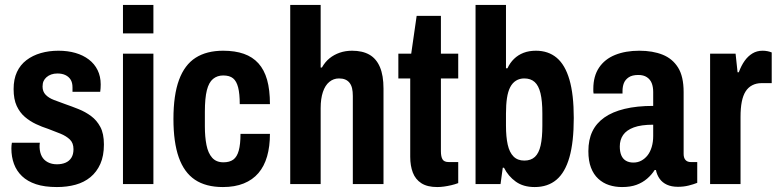

<svg xmlns="http://www.w3.org/2000/svg" viewBox="-20 -744 3140 776"><path d="M210 12Q160 12 125.5 0.5Q91 -11 69 -32Q47 -53 36.5 -81.5Q26 -110 26 -144Q26 -149 26.5 -155.5Q27 -162 28 -167H141Q140 -162 140 -157.5Q140 -153 140 -148Q141 -127 149 -112Q157 -97 173 -88.5Q189 -80 210 -80Q230 -80 245 -86.5Q260 -93 268.5 -106.5Q277 -120 277 -141Q277 -166 262.5 -180Q248 -194 225 -203.5Q202 -213 175 -223Q150 -231 125.5 -242.5Q101 -254 80.5 -271.5Q60 -289 47.5 -316Q35 -343 35 -384Q35 -424 48.5 -453Q62 -482 87 -501Q112 -520 145 -529.5Q178 -539 216 -539Q254 -539 285 -530Q316 -521 339 -503.5Q362 -486 374.5 -460.5Q387 -435 387 -403Q387 -396 386.5 -387.5Q386 -379 385 -373H273V-391Q273 -410 265.5 -422Q258 -434 244.5 -440.5Q231 -447 212 -447Q198 -447 187 -443Q176 -439 168 -432Q160 -425 156 -416Q152 -407 152 -394Q152 -374 164.5 -361Q177 -348 198 -340Q219 -332 244 -323Q270 -314 297.5 -303Q325 -292 348 -275Q371 -258 385.5 -231Q400 -204 400 -160Q400 -114 385.5 -81.5Q371 -49 345.5 -28Q320 -7 285.5 2.5Q251 12 210 12Z M477 -609V-724H600V-609ZM477 0V-527H600V0Z M881 12Q812 12 768 -17.5Q724 -47 702.5 -108Q681 -169 681 -263Q681 -360 703.5 -421Q726 -482 770.5 -510.5Q815 -539 882 -539Q930 -539 965.5 -526.5Q1001 -514 1024.5 -488Q1048 -462 1059.5 -421.5Q1071 -381 1071 -323H949Q949 -365 942.5 -390.5Q936 -416 922 -427.5Q908 -439 882 -439Q858 -439 841 -425Q824 -411 816 -379Q808 -347 808 -292V-233Q808 -191 814.5 -158Q821 -125 837.5 -106.5Q854 -88 883 -88Q908 -88 923 -99Q938 -110 945 -135.5Q952 -161 952 -203H1071Q1071 -152 1059.5 -112Q1048 -72 1024.5 -44.5Q1001 -17 965 -2.5Q929 12 881 12Z M1153 0V-724H1276V-471H1281Q1294 -494 1312 -508.5Q1330 -523 1353 -531Q1376 -539 1403 -539Q1445 -539 1473 -523Q1501 -507 1515.5 -473Q1530 -439 1530 -386V0H1406V-356Q1406 -374 1403 -387Q1400 -400 1393 -409Q1386 -418 1375.5 -422.5Q1365 -427 1350 -427Q1328 -427 1311 -413Q1294 -399 1285 -372Q1276 -345 1276 -307V0Z M1747 12Q1707 12 1683 -3.5Q1659 -19 1648.5 -46.5Q1638 -74 1638 -110V-427H1590V-527H1642L1664 -680H1762V-527H1832V-427H1762V-133Q1762 -111 1768.5 -100Q1775 -89 1794 -89H1832V-4Q1819 1 1804 4.5Q1789 8 1774.5 10Q1760 12 1747 12Z M2141 12Q2095 12 2064.5 -10Q2034 -32 2017 -66H2012L2003 0H1902V-724H2025V-468H2031Q2041 -490 2057.5 -506Q2074 -522 2096 -530.5Q2118 -539 2146 -539Q2196 -539 2230 -510.5Q2264 -482 2281.5 -422Q2299 -362 2299 -267Q2299 -170 2281.5 -108.5Q2264 -47 2229 -17.5Q2194 12 2141 12ZM2099 -95Q2126 -95 2142 -110Q2158 -125 2165 -156Q2172 -187 2172 -236V-286Q2172 -336 2164.5 -367Q2157 -398 2141 -412.5Q2125 -427 2099 -427Q2080 -427 2065.5 -418Q2051 -409 2042 -391.5Q2033 -374 2029 -347.5Q2025 -321 2025 -285V-236Q2025 -191 2032 -159.5Q2039 -128 2055.5 -111.5Q2072 -95 2099 -95Z M2494 12Q2466 12 2441.5 4Q2417 -4 2398 -21.5Q2379 -39 2368.5 -66.5Q2358 -94 2358 -133Q2358 -179 2374 -212.5Q2390 -246 2422.5 -269Q2455 -292 2504.5 -304Q2554 -316 2620 -316V-372Q2620 -393 2614 -408Q2608 -423 2594.5 -432Q2581 -441 2560 -441Q2535 -441 2521 -431.5Q2507 -422 2501.5 -408Q2496 -394 2496 -376V-366H2379Q2378 -371 2378 -375Q2378 -379 2378 -385Q2378 -436 2401 -470.5Q2424 -505 2466 -522Q2508 -539 2564 -539Q2618 -539 2658 -523Q2698 -507 2720.5 -471Q2743 -435 2743 -372V-122Q2743 -106 2750.5 -97.5Q2758 -89 2772 -89H2798V-5Q2783 1 2763 6Q2743 11 2720 11Q2694 11 2675.5 2.5Q2657 -6 2646 -21.5Q2635 -37 2631 -57H2626Q2614 -38 2595.5 -22Q2577 -6 2552.5 3Q2528 12 2494 12ZM2540 -87Q2558 -87 2572.5 -95Q2587 -103 2597.5 -116.5Q2608 -130 2614 -150Q2620 -170 2620 -194V-240Q2571 -240 2541.5 -229Q2512 -218 2498.5 -198.5Q2485 -179 2485 -152Q2485 -131 2491 -116.5Q2497 -102 2509.5 -94.5Q2522 -87 2540 -87Z M2850 0V-527H2953L2961 -452H2966Q2976 -479 2989.5 -498Q3003 -517 3021 -528Q3039 -539 3062 -539Q3073 -539 3082.5 -537Q3092 -535 3099 -532V-408H3058Q3037 -408 3020.5 -399.5Q3004 -391 2993.5 -374.5Q2983 -358 2978 -332.5Q2973 -307 2973 -272V0Z"/></svg>

Font: Archivo Condensed
Style: Bold
Weight: 700
Width: 3
Designer: Hector Gatti
Foundry: Omnibus-Type
Version: Version 2.001